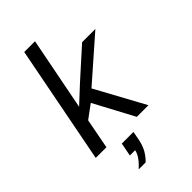

<svg xmlns="http://www.w3.org/2000/svg" viewBox="-284 -806 1109 1109"><g transform="rotate(-45 271.0 -251.5)"><path d="M139.2 -184.6 104 0H16.6L157.2 -724.6H245.1L157.7 -276.9L257.3 -369.6L433.6 -528.3H542L283.2 -301.3L447.3 0H352.1L221.2 -245.1ZM267.1 99.6Q258.8 142.1 242.4 170.7Q226.1 199.2 202.1 222.2H145Q200.7 172.9 209 129.4H166L181.6 47.9H276.9Z"/></g></svg>

Font: Arimo
Style: Italic
Weight: 400
Italic angle: -12°
Designer: Steve Matteson
Foundry: Monotype Imaging Inc.
Version: Version 1.33